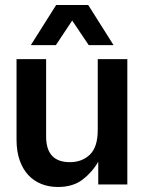

<svg xmlns="http://www.w3.org/2000/svg" viewBox="-20 -736 577 766"><path d="M211 10Q175 10 145 -2Q115 -14 93 -37.5Q71 -61 58.5 -96.5Q46 -132 46 -179V-500H164V-191Q164 -89 259 -89Q307 -89 338.5 -119Q370 -149 370 -218V-500H488V0H372V-91Q348 -49 309.5 -19.5Q271 10 211 10ZM204 -716H332L433 -556H334L268 -654L203 -556H103Z"/></svg>

Font: CyStack Display SemiBold
Style: Regular
Weight: 600
Designer: Weizhong Zhang
Foundry: 本地遙控
Version: Version 1.000;Glyphs 3.1.2 (3151)